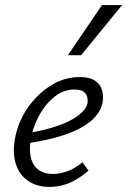

<svg xmlns="http://www.w3.org/2000/svg" viewBox="-20 -726 500 755"><path d="M175 9Q123 9 88 -16.5Q53 -42 40.5 -87Q28 -132 41 -192Q55 -255 92.5 -307Q130 -359 182 -391Q234 -423 293 -423Q333 -423 354 -408.5Q375 -394 381.5 -371Q388 -348 383 -322Q374 -279 333.5 -247Q293 -215 230 -194.5Q167 -174 89 -163L91 -203Q157 -214 207.5 -231.5Q258 -249 288 -272Q318 -295 324 -319Q326 -329 323.5 -342Q321 -355 310 -364.5Q299 -374 272 -374Q232 -374 198 -348.5Q164 -323 140 -282.5Q116 -242 105 -197Q94 -151 99.5 -116Q105 -81 127.5 -61.5Q150 -42 189 -42Q214 -42 244.5 -52.5Q275 -63 304 -88L328 -55Q305 -35 279.5 -20Q254 -5 228 2Q202 9 175 9ZM247 -509 381 -706H460L299 -509Z"/></svg>

Font: Ysabeau
Style: Italic
Weight: 400
Italic angle: -12°
Designer: Christian Thalmann (Catharsis Fonts)
Version: Version 2.000;gftools[0.9.27.dev2+g8671c4b]